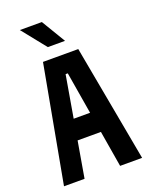

<svg xmlns="http://www.w3.org/2000/svg" viewBox="-186 -1141 972 1238"><g transform="rotate(-20 300.0 -522.0)"><path d="M32 0 179 -800H421L568 0H417L304 -676H289L173 0ZM140 -248V-388H459V-248ZM359 -879H241L109 -1044H260Z"/></g></svg>

Font: Martian Mono Condensed SemiBold
Style: Regular
Weight: 600
Width: 3
Designer: Roman Shamin
Foundry: Evil Martians
Version: Version 1.000